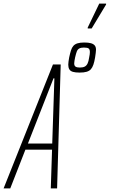

<svg xmlns="http://www.w3.org/2000/svg" viewBox="-59 -1046 762 1066"><path d="M-39 0 235 -688H278L258 0H223L230 -215H82L-2 0ZM96 -249H231L243 -611H238ZM383 -643Q360 -643 346 -647Q332 -651 326 -661Q320 -671 320 -687Q320 -695 321.5 -705Q323 -715 325 -727Q330 -750 335 -766Q340 -782 348.5 -791.5Q357 -801 371.5 -805.5Q386 -810 409 -810Q432 -810 446 -806Q460 -802 467 -793.5Q474 -785 474 -770Q474 -764 472.5 -752Q471 -740 469 -727Q465 -703 459.5 -687Q454 -671 445.5 -661.5Q437 -652 422 -647.5Q407 -643 383 -643ZM384 -671Q401 -671 411 -676Q421 -681 427 -693Q433 -705 436 -727Q438 -736 439 -743.5Q440 -751 440 -757Q440 -771 433.5 -776.5Q427 -782 407 -782Q391 -782 381.5 -777Q372 -772 367.5 -760.5Q363 -749 358 -727Q356 -717 354.5 -708.5Q353 -700 353 -694Q353 -681 360.5 -676Q368 -671 384 -671ZM428 -888V-893L492 -1026H530V-1021L450 -888Z"/></svg>

Font: Saira UltraCondensed Thin
Style: Italic
Weight: 250
Width: 1
Italic angle: -12°
Designer: Hector Gatti with collaboration of the Omnibus-Type team
Foundry: Omnibus-Type
Version: Version 1.101